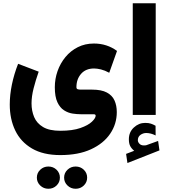

<svg xmlns="http://www.w3.org/2000/svg" viewBox="-20 -707 1041 1180"><path d="M374 384.8Q374 356 394.8 336.2Q415.5 316.4 444.8 316.4Q474.6 316.4 495.1 336.2Q515.6 356 515.6 384.8Q515.6 413.1 495.1 433.1Q474.6 453.1 444.8 453.1Q415.5 453.1 394.8 433.1Q374 413.1 374 384.8ZM206.5 384.8Q206.5 356 227.3 336.2Q248 316.4 277.3 316.4Q307.1 316.4 327.6 336.2Q348.1 356 348.1 384.8Q348.1 413.1 327.6 433.1Q307.1 453.1 277.3 453.1Q248 453.1 227.3 433.1Q206.5 413.1 206.5 384.8ZM350.6 246.1Q245.6 246.1 176.5 205.6Q107.4 165 73.7 95Q40 24.9 40 -64.5Q40 -124 53.2 -187.7Q66.4 -251.5 91.3 -314.9L217.8 -266.6Q199.2 -213.9 186.5 -164.1Q173.8 -114.3 173.8 -71.8Q173.8 -25.9 189.9 12.5Q206.1 50.8 244.6 73.7Q283.2 96.7 350.6 96.7Q425.8 96.7 473.9 79.8Q522 63 544.9 41Q567.9 19 567.9 3.9Q567.9 -4.9 555.2 -4.9H476.1Q453.1 -4.9 425.8 -9Q398.4 -13.2 373.5 -29.1Q348.6 -44.9 332.8 -78.6Q316.9 -112.3 316.9 -170.9Q316.9 -222.2 333.7 -270Q350.6 -317.9 382.1 -356.2Q413.6 -394.5 458 -417Q502.4 -439.5 557.1 -439.5Q637.2 -439.5 699.2 -394L651.4 -259.8Q624.5 -274.4 600.6 -280.3Q576.7 -286.1 558.1 -286.1Q507.3 -286.1 478.5 -253.4Q449.7 -220.7 449.7 -171.4Q449.7 -160.6 458 -158.4Q466.3 -156.2 476.1 -156.2H545.4Q603.5 -156.2 636.7 -138.4Q669.9 -120.6 683.8 -89.4Q697.8 -58.1 697.8 -18.1Q697.8 54.7 657.2 114.7Q616.7 174.8 539.3 210.4Q461.9 246.1 350.6 246.1Z M804.7 219.7Q788.1 206.1 780 190.2Q772 174.3 772 148.9Q772 105 802.5 76.7Q833 48.3 872.1 48.3Q893.6 48.3 907.5 53Q921.4 57.6 936 65.9L936.5 125.5Q906.7 110.4 878.9 110.4Q859.9 110.4 843.5 121.8Q827.1 133.3 827.1 155.3Q827.6 168 839.4 178.7Q851.1 189.5 876.5 186Q877 186 879.9 185.1L951.7 159.2L960 217.3L763.2 294.9L754.9 238.8ZM937 -687V-0.5H795.9V-687Z"/></svg>

Font: Vazirmatn RD UI Black
Style: Regular
Weight: 900
Designer: Saber Rastikerdar
Foundry: Saber Rastikerdar
Version: Version 33.003